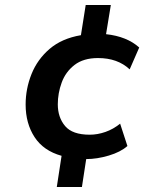

<svg xmlns="http://www.w3.org/2000/svg" viewBox="-20 -629 640 764"><path d="M206 115 225 -9Q153 -29 117.5 -83.5Q82 -138 82 -213Q82 -276 105.5 -334.5Q129 -393 177.5 -434.5Q226 -476 302 -489L321 -609H421L402 -493Q485 -484 534 -440L496 -353Q448 -398 370 -398Q312 -398 276.5 -370.5Q241 -343 225.5 -300.5Q210 -258 210 -214Q210 -162 239 -127.5Q268 -93 337 -93Q368 -93 399.5 -104Q431 -115 458 -137L487 -48Q460 -24 413 -10Q366 4 323 4L306 115Z"/></svg>

Font: Nunito Sans
Style: Bold Italic
Weight: 700
Italic angle: -9°
Designer: Vernon Adams
Foundry: Vernon Adams
Version: Version 3.006; ttfautohint (v1.8.3)